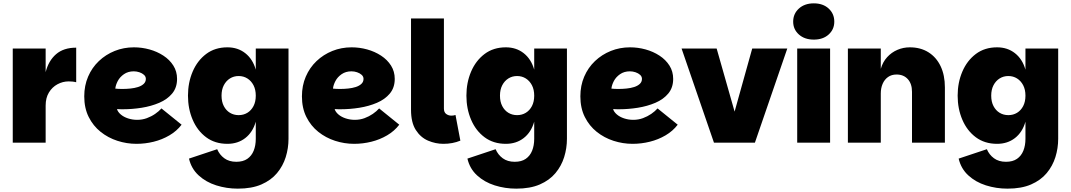

<svg xmlns="http://www.w3.org/2000/svg" viewBox="-20 -850 6381 1144"><path d="M56 0V-561H252V0ZM229 -221 252 -420Q269 -488 314 -527Q359 -566 434 -566V-360Q422 -363 411 -364Q400 -365 389 -365Q354 -365 322.5 -348Q291 -331 271.5 -299Q252 -267 252 -221Z M793 7Q735 7 679.5 -11Q624 -29 579.5 -64.5Q535 -100 508.5 -153Q482 -206 482 -276Q482 -340 505 -393.5Q528 -447 569 -486Q610 -525 663.5 -546.5Q717 -568 778 -568Q825 -568 870.5 -555.5Q916 -543 953.5 -518.5Q991 -494 1013 -459Q1035 -424 1035 -380Q1035 -328 1006 -293Q977 -258 929 -237.5Q881 -217 824.5 -208Q768 -199 714 -199Q708 -199 701.5 -199Q695 -199 689 -199.5Q683 -200 677 -200Q682 -183 699.5 -168Q717 -153 743 -144.5Q769 -136 797 -136Q828 -136 855 -146Q882 -156 904.5 -171.5Q927 -187 942 -204L1062 -107Q1033 -69 989.5 -43.5Q946 -18 895.5 -5.5Q845 7 793 7ZM710 -320Q733 -320 757.5 -322.5Q782 -325 802.5 -331.5Q823 -338 836 -350Q849 -362 849 -380Q849 -394 838 -404Q827 -414 810.5 -419.5Q794 -425 777 -425Q743 -425 718.5 -408Q694 -391 681.5 -367Q669 -343 667 -322Q674 -321 686.5 -320.5Q699 -320 710 -320Z M1397 274Q1330 274 1268.5 254.5Q1207 235 1163.5 195Q1120 155 1106 95L1274 39Q1288 72 1316.5 93Q1345 114 1388 114Q1428 114 1453.5 96.5Q1479 79 1491.5 48Q1504 17 1504 -23V-125Q1486 -62 1441.5 -27.5Q1397 7 1335 7Q1261 7 1208.5 -32Q1156 -71 1128 -136.5Q1100 -202 1100 -280Q1100 -358 1128 -423.5Q1156 -489 1208.5 -528.5Q1261 -568 1335 -568Q1397 -568 1441.5 -533Q1486 -498 1504 -435V-561H1699V-23Q1699 33 1682.5 86Q1666 139 1630.5 181.5Q1595 224 1537.5 249Q1480 274 1397 274ZM1402 -164Q1431 -164 1454 -178Q1477 -192 1490.5 -218Q1504 -244 1504 -280Q1504 -316 1490.5 -342Q1477 -368 1454 -382.5Q1431 -397 1402 -397Q1373 -397 1350 -382.5Q1327 -368 1313.5 -342Q1300 -316 1300 -280Q1300 -244 1313.5 -218Q1327 -192 1350 -178Q1373 -164 1402 -164Z M2090 7Q2032 7 1976.5 -11Q1921 -29 1876.5 -64.5Q1832 -100 1805.5 -153Q1779 -206 1779 -276Q1779 -340 1802 -393.5Q1825 -447 1866 -486Q1907 -525 1960.5 -546.5Q2014 -568 2075 -568Q2122 -568 2167.5 -555.5Q2213 -543 2250.5 -518.5Q2288 -494 2310 -459Q2332 -424 2332 -380Q2332 -328 2303 -293Q2274 -258 2226 -237.5Q2178 -217 2121.5 -208Q2065 -199 2011 -199Q2005 -199 1998.5 -199Q1992 -199 1986 -199.5Q1980 -200 1974 -200Q1979 -183 1996.5 -168Q2014 -153 2040 -144.5Q2066 -136 2094 -136Q2125 -136 2152 -146Q2179 -156 2201.5 -171.5Q2224 -187 2239 -204L2359 -107Q2330 -69 2286.5 -43.5Q2243 -18 2192.5 -5.5Q2142 7 2090 7ZM2007 -320Q2030 -320 2054.5 -322.5Q2079 -325 2099.5 -331.5Q2120 -338 2133 -350Q2146 -362 2146 -380Q2146 -394 2135 -404Q2124 -414 2107.5 -419.5Q2091 -425 2074 -425Q2040 -425 2015.5 -408Q1991 -391 1978.5 -367Q1966 -343 1964 -322Q1971 -321 1983.5 -320.5Q1996 -320 2007 -320Z M2429 -196V-740H2625V-203Q2625 -181 2638.5 -171Q2652 -161 2670 -161Q2683 -161 2694 -165L2723 -12Q2677 7 2622 7Q2575 7 2530.5 -12Q2486 -31 2457.5 -75.5Q2429 -120 2429 -196Z M3056 274Q2989 274 2927.5 254.5Q2866 235 2822.5 195Q2779 155 2765 95L2933 39Q2947 72 2975.5 93Q3004 114 3047 114Q3087 114 3112.5 96.5Q3138 79 3150.5 48Q3163 17 3163 -23V-125Q3145 -62 3100.5 -27.5Q3056 7 2994 7Q2920 7 2867.5 -32Q2815 -71 2787 -136.5Q2759 -202 2759 -280Q2759 -358 2787 -423.5Q2815 -489 2867.5 -528.5Q2920 -568 2994 -568Q3056 -568 3100.5 -533Q3145 -498 3163 -435V-561H3358V-23Q3358 33 3341.5 86Q3325 139 3289.5 181.5Q3254 224 3196.5 249Q3139 274 3056 274ZM3061 -164Q3090 -164 3113 -178Q3136 -192 3149.5 -218Q3163 -244 3163 -280Q3163 -316 3149.5 -342Q3136 -368 3113 -382.5Q3090 -397 3061 -397Q3032 -397 3009 -382.5Q2986 -368 2972.5 -342Q2959 -316 2959 -280Q2959 -244 2972.5 -218Q2986 -192 3009 -178Q3032 -164 3061 -164Z M3749 7Q3691 7 3635.5 -11Q3580 -29 3535.5 -64.5Q3491 -100 3464.5 -153Q3438 -206 3438 -276Q3438 -340 3461 -393.5Q3484 -447 3525 -486Q3566 -525 3619.5 -546.5Q3673 -568 3734 -568Q3781 -568 3826.5 -555.5Q3872 -543 3909.5 -518.5Q3947 -494 3969 -459Q3991 -424 3991 -380Q3991 -328 3962 -293Q3933 -258 3885 -237.5Q3837 -217 3780.5 -208Q3724 -199 3670 -199Q3664 -199 3657.5 -199Q3651 -199 3645 -199.5Q3639 -200 3633 -200Q3638 -183 3655.5 -168Q3673 -153 3699 -144.5Q3725 -136 3753 -136Q3784 -136 3811 -146Q3838 -156 3860.5 -171.5Q3883 -187 3898 -204L4018 -107Q3989 -69 3945.5 -43.5Q3902 -18 3851.5 -5.5Q3801 7 3749 7ZM3666 -320Q3689 -320 3713.5 -322.5Q3738 -325 3758.5 -331.5Q3779 -338 3792 -350Q3805 -362 3805 -380Q3805 -394 3794 -404Q3783 -414 3766.5 -419.5Q3750 -425 3733 -425Q3699 -425 3674.5 -408Q3650 -391 3637.5 -367Q3625 -343 3623 -322Q3630 -321 3642.5 -320.5Q3655 -320 3666 -320Z M4250 -561 4357 -185 4462 -561H4671L4478 0H4234L4041 -561Z M4730 0V-561H4926V0ZM4829 -614Q4774 -614 4740 -644.5Q4706 -675 4706 -721Q4706 -768 4740 -799Q4774 -830 4829 -830Q4884 -830 4917.5 -799Q4951 -768 4951 -721Q4951 -675 4917.5 -644.5Q4884 -614 4829 -614Z M5032 0V-561H5228V-440Q5240 -481 5266 -509.5Q5292 -538 5327 -553Q5362 -568 5401 -568Q5465 -568 5512 -538.5Q5559 -509 5584.5 -455.5Q5610 -402 5610 -329V0H5414V-303Q5414 -351 5389 -378.5Q5364 -406 5322 -406Q5292 -406 5271 -391Q5250 -376 5239 -350.5Q5228 -325 5228 -293V0Z M5983 274Q5916 274 5854.5 254.5Q5793 235 5749.5 195Q5706 155 5692 95L5860 39Q5874 72 5902.5 93Q5931 114 5974 114Q6014 114 6039.5 96.5Q6065 79 6077.5 48Q6090 17 6090 -23V-125Q6072 -62 6027.5 -27.5Q5983 7 5921 7Q5847 7 5794.5 -32Q5742 -71 5714 -136.5Q5686 -202 5686 -280Q5686 -358 5714 -423.5Q5742 -489 5794.5 -528.5Q5847 -568 5921 -568Q5983 -568 6027.5 -533Q6072 -498 6090 -435V-561H6285V-23Q6285 33 6268.5 86Q6252 139 6216.5 181.5Q6181 224 6123.5 249Q6066 274 5983 274ZM5988 -164Q6017 -164 6040 -178Q6063 -192 6076.5 -218Q6090 -244 6090 -280Q6090 -316 6076.5 -342Q6063 -368 6040 -382.5Q6017 -397 5988 -397Q5959 -397 5936 -382.5Q5913 -368 5899.5 -342Q5886 -316 5886 -280Q5886 -244 5899.5 -218Q5913 -192 5936 -178Q5959 -164 5988 -164Z"/></svg>

Font: Parkinsans Light ExtraBold
Style: Regular
Weight: 800
Version: Version 1.000